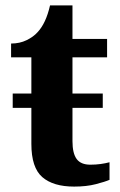

<svg xmlns="http://www.w3.org/2000/svg" viewBox="-20 -680 445 710"><path d="M254 10Q177 10 136.5 -25Q96 -60 96 -148V-281H27V-334H96V-468H21V-519Q53 -519 78.5 -531.5Q104 -544 119 -561Q150 -594 165 -660H248V-536H376V-468H248V-334H360V-281H248V-158Q248 -113 263.5 -92Q279 -71 314 -71Q334 -71 352 -73.5Q370 -76 385 -80V-15Q369 -8 334.5 1Q300 10 254 10Z"/></svg>

Font: Noto Serif
Style: Bold
Weight: 700
Designer: Monotype Design Team
Foundry: Monotype Imaging Inc.
Version: Version 2.014